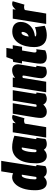

<svg xmlns="http://www.w3.org/2000/svg" viewBox="1165 -1945 790 3160"><g transform="rotate(-90 1560.0 -365.0)"><path d="M321 10Q258 10 228 -38Q210 -18 185 -4Q160 10 129 10Q73 10 41 -37Q9 -84 9 -182Q9 -300 38.5 -384.5Q68 -469 117 -514.5Q166 -560 223 -560Q260 -560 288 -544L320 -740H493Q493 -740 488 -710Q483 -680 475 -630.5Q467 -581 458 -521.5Q449 -462 439.5 -402Q430 -342 422 -291Q414 -240 409 -207.5Q404 -175 404 -171Q404 -160 416 -160Q417 -160 420 -160.5Q423 -161 426 -161L406 -13Q391 -2 367 4Q343 10 321 10ZM207 -159Q217 -159 228 -165L265 -400Q259 -402 250 -402Q236 -402 224.5 -382.5Q213 -363 205 -331Q197 -299 192.5 -261.5Q188 -224 188 -187Q188 -175 193 -167Q198 -159 207 -159Z M768 10Q705 10 676 -38Q632 10 572 10Q518 10 485 -35Q452 -80 452 -162Q452 -362 523.5 -461Q595 -560 716 -560Q768 -560 818 -549Q868 -538 906 -523Q891 -426 881 -363Q871 -300 865 -262.5Q859 -225 856 -207Q853 -189 852 -182.5Q851 -176 851 -175Q851 -160 863 -160Q865 -160 868 -160.5Q871 -161 873 -161L853 -13Q840 -3 816 3.5Q792 10 768 10ZM675 -165 713 -400Q708 -402 704 -402Q700 -402 696 -402Q680 -402 666 -372.5Q652 -343 643.5 -294Q635 -245 635 -188Q635 -173 640.5 -166Q646 -159 654 -159Q664 -159 675 -165Z M1119 -550 1111 -501Q1141 -533 1162.5 -546.5Q1184 -560 1205 -560Q1216 -560 1227 -558.5Q1238 -557 1250 -551L1194 -358Q1184 -361 1172.5 -362.5Q1161 -364 1154 -364Q1142 -364 1130.5 -361.5Q1119 -359 1105 -351L1047 0H876L963 -550Z M1303 10Q1251 10 1225 -18.5Q1199 -47 1199 -91Q1199 -121 1206.5 -173.5Q1214 -226 1229.5 -316.5Q1245 -407 1269 -550H1441Q1425 -449 1409.5 -353Q1394 -257 1382 -177Q1379 -157 1397 -157Q1409 -157 1421 -165L1484 -550H1656Q1638 -442 1627 -373Q1616 -304 1609.5 -264.5Q1603 -225 1600.5 -206.5Q1598 -188 1597 -183Q1596 -178 1596 -177Q1596 -160 1607 -160Q1609 -160 1612 -160Q1615 -160 1618 -161L1598 -17Q1582 -5 1558.5 2.5Q1535 10 1512 10Q1478 10 1453.5 -7Q1429 -24 1420 -48Q1390 -18 1363 -4Q1336 10 1303 10Z M1708 -550H1865L1859 -511Q1893 -540 1924.5 -550Q1956 -560 1986 -560Q2032 -560 2057 -534.5Q2082 -509 2082 -462Q2082 -453 2077 -422Q2072 -391 2065 -350.5Q2058 -310 2051.5 -270Q2045 -230 2040 -202.5Q2035 -175 2035 -172Q2035 -161 2048 -161Q2050 -161 2053 -161Q2056 -161 2058 -162L2038 -14Q2023 -3 1999.5 3.5Q1976 10 1954 10Q1905 10 1878.5 -18Q1852 -46 1852 -81Q1852 -97 1856.5 -129Q1861 -161 1867.5 -200Q1874 -239 1881 -276.5Q1888 -314 1892.5 -342Q1897 -370 1897 -378Q1897 -391 1882 -391Q1870 -391 1857 -383L1795 0H1621Z M2330 -164 2312 -16Q2264 10 2198 10Q2174 10 2149.5 1.5Q2125 -7 2108.5 -29.5Q2092 -52 2092 -96Q2092 -113 2095 -141Q2098 -169 2102 -192L2135 -398H2095L2121 -543L2162 -550L2200 -655H2351L2335 -550H2396L2370 -397H2309L2278 -212Q2277 -205 2276.5 -199.5Q2276 -194 2276 -189Q2276 -176 2281.5 -167.5Q2287 -159 2302 -159Q2308 -159 2314.5 -160Q2321 -161 2330 -164Z M2716 -24Q2679 -6 2637.5 2Q2596 10 2559 10Q2465 10 2415 -43.5Q2365 -97 2365 -195Q2365 -267 2380.5 -332.5Q2396 -398 2428 -449Q2460 -500 2508.5 -529Q2557 -558 2622 -558Q2700 -558 2739.5 -520Q2779 -482 2779 -421Q2779 -337 2727.5 -276.5Q2676 -216 2592 -194Q2564 -187 2538 -184Q2544 -168 2556.5 -165Q2569 -162 2588 -162Q2607 -162 2634 -167Q2661 -172 2692 -185ZM2599 -406Q2580 -406 2563 -376Q2546 -346 2538 -289Q2548 -291 2554 -293Q2583 -305 2598.5 -332.5Q2614 -360 2615 -384Q2615 -406 2599 -406Z M2989 -550 2981 -501Q3011 -533 3032.5 -546.5Q3054 -560 3075 -560Q3086 -560 3097 -558.5Q3108 -557 3120 -551L3064 -358Q3054 -361 3042.5 -362.5Q3031 -364 3024 -364Q3012 -364 3000.5 -361.5Q2989 -359 2975 -351L2917 0H2746L2833 -550Z"/></g></svg>

Font: Georama Condensed Black
Style: Italic
Weight: 900
Width: 3
Italic angle: -9°
Designer: Jean-Baptiste Levee
Foundry: Production Type
Version: Version 1.000